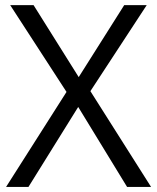

<svg xmlns="http://www.w3.org/2000/svg" viewBox="-20 -734 617 754"><path d="M573.2 0H479L287.1 -314L91.8 0H3.9L241.2 -373L20 -713.9H111.8L289.1 -431.2L467.8 -713.9H556.2L335 -376Z"/></svg>

Font: f04920746
Style: Regular
Weight: 400
Foundry: Ascender Corporation
Version: Version 1.10